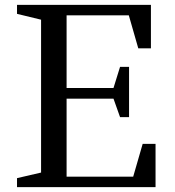

<svg xmlns="http://www.w3.org/2000/svg" viewBox="-20 -770 720 790"><path d="M50 -750H601V-571H549L510 -707H254V-408H447L474 -495H511V-288H474L447 -364H254V-43H528L567 -178H620V0H50V-37L149 -60V-689L50 -713Z"/></svg>

Font: Ledger
Style: Regular
Weight: 400
Designer: Denis Masharov
Foundry: Denis Masharov
Version: 1.001